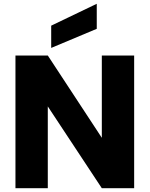

<svg xmlns="http://www.w3.org/2000/svg" viewBox="-20 -996 792 1016"><path d="M518.8 -702.3H689.9V0H518.8L232.9 -432.9V0H61.8V-702.3H232.9L518.8 -266.8ZM250.9 -860.2 492 -975.9V-843.5L250.9 -742.4Z"/></svg>

Font: Poppins Variable
Style: Regular
Weight: 100
Designer: Jonny Pinhorn
Foundry: Indian Type Foundry
Version: Version 6.000